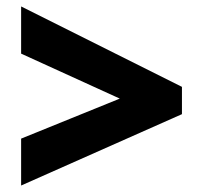

<svg xmlns="http://www.w3.org/2000/svg" viewBox="-20 -657 626 590"><path d="M44.9 -231 348.1 -354 44.9 -492.2V-637.2L539.1 -390.1V-306.2L44.9 -86.9Z"/></svg>

Font: Open Sans ExtraBold
Style: Italic
Weight: 800
Italic angle: -12°
Designer: Monotype Design Team
Foundry: Monotype Imaging Inc.
Version: Version 3.000; ttfautohint (v1.8.4)